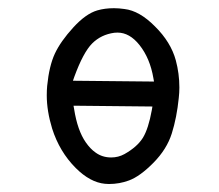

<svg xmlns="http://www.w3.org/2000/svg" viewBox="-20 -466 540 473"><path d="M248.5 -12.7Q274.4 -12.7 297.9 -21.5Q325.2 -31.7 358.2 -65.2Q391.1 -98.6 403.3 -137.5Q415.5 -176.3 420.4 -224.6Q421.9 -237.8 421.9 -250.5Q421.9 -284.7 413.1 -317.4Q400.9 -362.3 361.8 -400.9Q323.7 -439.5 286.6 -443.8Q272.9 -445.8 260.7 -445.8Q238.3 -445.8 219.7 -440.4Q191.4 -432.1 160.6 -398.4Q129.4 -364.3 115.2 -334Q101.1 -303.7 96.2 -254.4Q95.2 -243.7 95.2 -231Q95.2 -192.9 108.4 -149.4Q126.5 -92.3 166.5 -52.2Q202.1 -16.6 238.8 -13.2Q243.7 -12.7 248.5 -12.7ZM253.9 -78.1Q231.9 -78.1 215.3 -90.3Q202.6 -99.1 191.4 -115.2Q170.9 -144.5 162.6 -197.3L161.1 -205.6L355.5 -203.6L354 -194.8Q345.7 -148.9 332 -126.5Q317.9 -104 286.6 -86.4Q271.5 -78.1 253.9 -78.1ZM269.5 -385.7Q299.3 -385.7 323.7 -355Q349.6 -322.3 357.9 -273.4L359.4 -265.1L159.7 -267.1L163.1 -276.9Q185.1 -336.9 207 -358.9Q229 -380.9 261.7 -385.3Q265.6 -385.7 269.5 -385.7Z"/></svg>

Font: Bakudai
Style: ExtraLight
Weight: 200
Version: Version 1.48